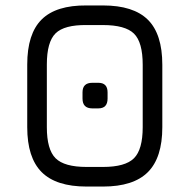

<svg xmlns="http://www.w3.org/2000/svg" viewBox="-20 -685 696 705"><path d="M298 0Q186 0 133 -53Q80 -106 80 -218V-448Q80 -561 133 -613.5Q186 -666 298 -665H358Q470 -665 523 -612.5Q576 -560 576 -447V-218Q576 -106 523 -53Q470 0 358 0ZM298 -72H358Q440 -72 472 -104Q504 -136 504 -218V-447Q504 -530 472 -561.5Q440 -593 358 -593H298Q216 -594 184 -562.5Q152 -531 152 -448V-218Q152 -136 184 -104Q216 -72 298 -72ZM319 -287Q283 -287 283 -323V-346Q283 -381 319 -381H341Q375 -381 375 -346V-323Q375 -287 341 -287Z"/></svg>

Font: Jura SemiBold
Style: Regular
Weight: 600
Designer: Daniel Johnson, Alexei Vanyashin
Foundry: Daniel Johnson
Version: Version 5.103